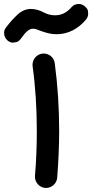

<svg xmlns="http://www.w3.org/2000/svg" viewBox="-81 -882 459 957"><path d="M-44.9 -681.6C-36.1 -673.3 -26.9 -669.4 -16.6 -669.4C-13.7 -669.4 -8.3 -670.4 0 -671.9C8.3 -673.3 16.1 -679.7 24.4 -690.9C46.4 -721.7 62.5 -738.8 84 -738.8C94.2 -738.8 103.5 -735.4 117.7 -729.5C146.5 -719.2 169.4 -711.4 201.2 -711.4C259.3 -711.4 309.6 -739.3 347.2 -783.7C354.5 -792.5 358.4 -802.2 358.4 -813.5C358.4 -814.9 357.9 -819.3 357.4 -826.7C356.9 -834 352.1 -841.3 342.8 -849.6C324.7 -865.2 309.6 -861.8 309.1 -861.8C296.9 -861.8 286.1 -857.4 277.3 -848.1C255.4 -823.2 230.5 -805.7 193.8 -805.7C168.5 -805.7 152.3 -812.5 135.3 -820.8C117.2 -830.6 94.7 -837.4 73.2 -837.4C49.3 -837.4 26.9 -828.1 6.8 -809.6C-13.2 -791 -32.7 -769.5 -51.3 -744.6C-57.6 -736.8 -60.5 -728 -60.5 -718.8C-60.5 -714.4 -61 -697.3 -44.9 -681.6ZM81.5 -552.2C95.7 -450.2 102.5 -341.3 102.5 -228.5C102.5 -153.8 99.6 -79.1 93.3 -4.9V0C93.3 25.9 114.3 52.2 144 54.7H149.4C175.3 54.7 201.7 33.7 204.1 3.9C210.4 -78.6 213.9 -155.8 213.9 -230.5C213.9 -345.2 206.5 -457.5 191.9 -566.9C188 -597.7 161.1 -615.2 137.2 -615.2C134.8 -615.2 131.8 -615.2 129.4 -614.7C99.6 -610.8 81.1 -584 81.1 -559.1C81.1 -556.6 81.1 -554.7 81.5 -552.2Z"/></svg>

Font: Mikhak SemiBold
Style: Regular
Weight: 600
Designer: Amin Abedi
Version: Version 3.2